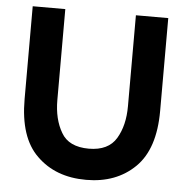

<svg xmlns="http://www.w3.org/2000/svg" viewBox="-51 -750 787 810"><g transform="rotate(5 342.0 -345.0)"><path d="M343 10C428 10 497 -16 550 -68C603 -120 629 -200 629 -307V-700H492V-315C492 -260 481 -215 459 -178C437 -141 398 -122 343 -122C286 -122 247 -141 226 -178C204 -215 193 -261 193 -315V-700H55V-307C55 -199 81 -119 134 -68C187 -16 256 10 343 10Z"/></g></svg>

Font: Be Vietnam
Style: Bold
Weight: 700
Designer: Gabriel Lam
Foundry: TypeRant
Version: Version 4.000